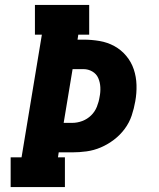

<svg xmlns="http://www.w3.org/2000/svg" viewBox="-20 -755 640 775"><path d="M23 0V-120H67L149 -615H121V-735H340V-615H296L293 -595H317Q350 -595 382 -589.5Q414 -584 441.5 -569Q469 -554 489.5 -529.5Q510 -505 520 -475Q530 -445 531 -412Q532 -379 526 -346Q521 -317 511.5 -288.5Q502 -260 483.5 -235Q465 -210 440 -191Q415 -172 387 -160Q359 -148 329.5 -144Q300 -140 271 -140H217L214 -120H242V0ZM237 -259H271Q292 -259 312 -266.5Q332 -274 347.5 -289Q363 -304 371 -324Q379 -344 382 -364Q386 -383 385 -403Q384 -423 376.5 -440Q369 -457 352.5 -466.5Q336 -476 317 -476H273Z"/></svg>

Font: Iosevka Slab HvExObl
Style: Regular
Weight: 900
Width: 7
Italic angle: -9°
Monospace: yes
Designer: Belleve Invis
Foundry: Belleve Invis
Version: Version 11.1.1; ttfautohint (v1.8.3)